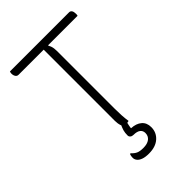

<svg xmlns="http://www.w3.org/2000/svg" viewBox="-267 -805 1134 1134"><g transform="rotate(-45 300.0 -238.0)"><path d="M43 -700H537Q548 -700 554 -691Q560 -682 560 -664Q560 -660 559.5 -656.5Q559 -653 558 -650H65Q57 -650 51.5 -654.5Q46 -659 43 -667Q40 -675 40 -684Q40 -689 41 -693Q42 -697 43 -700ZM332 2Q328 3 323.5 4Q319 5 313 5Q288 5 281.5 -13.5Q275 -32 275 -55Q275 -133 275 -210Q275 -287 275 -364Q275 -441 275 -518.5Q275 -596 275 -675H326L311 -646Q316 -639 319 -630.5Q322 -622 323.5 -611.5Q325 -601 325 -589Q325 -514 325 -434Q325 -354 325 -272Q325 -190 325 -105Q325 -77 326.5 -50.5Q328 -24 332 2ZM401 123Q401 167 369 195.5Q337 224 281 224Q251 224 232 217Q213 210 204 198.5Q195 187 195 174Q195 169 195.5 164.5Q196 160 197 155.5Q198 151 200 146H206Q220 162 236 169.5Q252 177 281 177Q315 177 333.5 162.5Q352 148 352 123Q352 103 337.5 92Q323 81 294 81Q282 81 274.5 74.5Q267 68 267 59Q267 48 268 38.5Q269 29 271.5 20.5Q274 12 277 4.5Q280 -3 283 -10Q285 -14 290.5 -17.5Q296 -21 305 -22Q314 -23 326 -21Q323 -13 321 -5.5Q319 2 317.5 9Q316 16 314.5 23Q313 30 312 37V43Q353 45 377 65.5Q401 86 401 123Z"/></g></svg>

Font: Recursive Casual Light
Style: Regular
Weight: 300
Version: Version 1.047